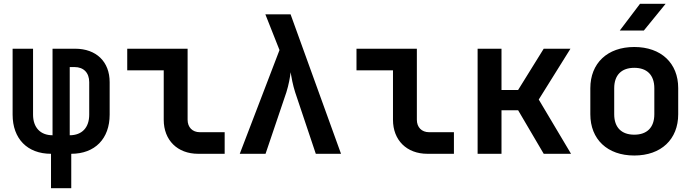

<svg xmlns="http://www.w3.org/2000/svg" viewBox="-20 -805 3640 1005"><path d="M353 180V0C477 0 554 -79 554 -205V-375C554 -482 484 -550 373 -550H255V-97C191 -97 153 -138 153 -205V-550H46V-205C46 -79 123 0 247 0V180ZM345 -454H370C418 -454 447 -424 447 -375V-205C447 -137 409 -97 345 -97Z M1156 0V-113H1026C987 -113 962 -139 962 -178V-550H646V-437H837V-178C837 -71 909 0 1017 0Z M1370 0 1479 -322C1491 -360 1499 -403 1501 -427C1505 -403 1513 -359 1525 -322L1633 0H1765L1501 -730H1369L1443 -543L1235 0Z M2356 0V-113H2226C2187 -113 2162 -139 2162 -178V-550H1846V-437H2037V-178C2037 -71 2109 0 2217 0Z M2605 0V-228H2692L2826 0H2969L2800 -284L2966 -550H2826L2692 -334H2605V-550H2480V0Z M3350 -645 3464 -785H3330L3224 -645ZM3300 9C3441 9 3530 -76 3530 -207V-344C3530 -474 3441 -559 3300 -559C3159 -559 3070 -474 3070 -343V-207C3070 -76 3159 9 3300 9ZM3300 -100C3234 -100 3195 -137 3195 -207V-343C3195 -413 3234 -450 3300 -450C3366 -450 3405 -413 3405 -343V-207C3405 -137 3366 -100 3300 -100Z"/></svg>

Font: Tekne LDO
Style: Bold
Weight: 700
Monospace: yes
Designer: Alessio Laiso, Mario Rullo, Paolo Rosset
Foundry: Alessio Laiso
Version: Version 1.000;hotconv 1.0.109;makeotfexe 2.5.65596